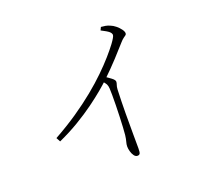

<svg xmlns="http://www.w3.org/2000/svg" viewBox="-131 -927 1262 1138"><g transform="rotate(-20 500.0 -358.0)"><path d="M136 -225Q217 -270 284.5 -316Q352 -362 407.5 -407.5Q463 -453 506 -495Q549 -537 580.5 -573Q612 -609 633 -637Q660 -674 660 -685Q660 -696 648 -706.5Q636 -717 600 -735L609 -754Q624 -753 637.5 -750.5Q651 -748 664 -742Q680 -736 696 -723Q712 -710 723 -695Q734 -680 734 -669Q734 -662 729 -658Q724 -654 714.5 -647.5Q705 -641 691 -625Q662 -592 621.5 -548Q581 -504 525 -450Q505 -431 470 -401.5Q435 -372 387 -337Q339 -302 279 -266Q219 -230 150 -199ZM552 38Q540 38 531 25.5Q522 13 517.5 -4Q513 -21 513 -34Q513 -48 517.5 -63Q522 -78 525 -103Q527 -120 528.5 -150.5Q530 -181 531.5 -217Q533 -253 533.5 -288.5Q534 -324 534 -352Q534 -380 533 -393Q532 -410 526.5 -421Q521 -432 502 -451L525 -471Q547 -457 565.5 -443Q584 -429 584 -418Q584 -410 580 -399.5Q576 -389 575 -372Q572 -297 571.5 -224Q571 -151 571.5 -92.5Q572 -34 572 -2Q572 24 567.5 31Q563 38 552 38Z"/></g></svg>

Font: Noto Serif SC ExtraLight
Style: Regular
Weight: 200
Designer: Ryoko NISHIZUKA 西塚涼子 (kana & ideographs); Frank Grießhammer (Latin, Greek & Cyrillic); Wenlong ZHANG 张文龙 (bopomofo); San
Foundry: Adobe
Version: Version 2.002-H1;hotconv 1.1.0;makeotfexe 2.6.0